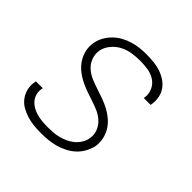

<svg xmlns="http://www.w3.org/2000/svg" viewBox="-145 -655 789 789"><g transform="rotate(45 250.0 -260.0)"><path d="M198 8Q177 8 156 6Q135 4 115.5 -2Q96 -8 78.5 -18Q61 -28 49 -44Q37 -60 32 -80Q27 -100 31 -121Q31 -123 31.5 -124.5Q32 -126 32 -128H72Q72 -127 71.5 -125.5Q71 -124 71 -123Q68 -107 72 -92Q76 -77 85.5 -66Q95 -55 108 -47.5Q121 -40 136 -36Q151 -32 166.5 -30.5Q182 -29 198 -29Q214 -29 229.5 -30Q245 -31 261 -35Q277 -39 292.5 -46Q308 -53 321 -64Q334 -75 343 -90Q352 -105 354 -120Q358 -143 349.5 -163.5Q341 -184 325 -198Q309 -212 289 -220.5Q269 -229 248.5 -235.5Q228 -242 207.5 -249.5Q187 -257 168 -267Q149 -277 133 -290.5Q117 -304 105.5 -322Q94 -340 89 -361.5Q84 -383 88 -406Q91 -425 101 -443.5Q111 -462 126 -477Q141 -492 159.5 -502Q178 -512 197.5 -518Q217 -524 236.5 -526Q256 -528 275 -528Q296 -528 316.5 -526Q337 -524 355.5 -518Q374 -512 390.5 -501.5Q407 -491 418.5 -475.5Q430 -460 434 -440Q438 -420 435 -400Q435 -398 434.5 -396.5Q434 -395 434 -393H394Q394 -395 394 -396Q394 -397 395 -398Q398 -421 388.5 -441Q379 -461 361 -472.5Q343 -484 320.5 -487.5Q298 -491 275 -491Q253 -491 229.5 -487.5Q206 -484 184.5 -473Q163 -462 147 -442.5Q131 -423 127 -400Q124 -377 132 -356.5Q140 -336 156 -322Q172 -308 192 -299.5Q212 -291 232.5 -284.5Q253 -278 273.5 -270.5Q294 -263 313 -253Q332 -243 348 -229.5Q364 -216 375.5 -198.5Q387 -181 392 -159Q397 -137 394 -115Q390 -95 379.5 -75.5Q369 -56 353.5 -41.5Q338 -27 318.5 -17Q299 -7 279 -1.5Q259 4 238.5 6Q218 8 198 8Z"/></g></svg>

Font: Iosevka SS04 XLt Obl
Style: Regular
Weight: 200
Italic angle: -9°
Monospace: yes
Designer: Belleve Invis
Foundry: Belleve Invis
Version: Version 19.0.0; ttfautohint (v1.8.4)